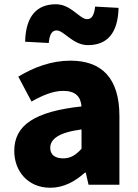

<svg xmlns="http://www.w3.org/2000/svg" viewBox="-20 -868 646 902"><path d="M216 14C279 14 332 -15 379 -57H383L396 0H541V-323C541 -501 458 -583 311 -583C222 -583 141 -553 66 -508L128 -391C185 -423 232 -441 277 -441C335 -441 359 -414 363 -368C141 -344 47 -279 47 -159C47 -64 111 14 216 14ZM277 -124C240 -124 216 -140 216 -173C216 -213 252 -245 363 -260V-169C337 -141 313 -124 277 -124ZM393 -656C482 -656 534 -710 537 -831L427 -837C422 -794 410 -778 389 -778C354 -778 314 -848 243 -848C154 -848 101 -794 98 -672L209 -666C213 -710 226 -725 246 -725C281 -725 322 -656 393 -656Z"/></svg>

Font: Noto Sans Korean Black
Style: Bold
Weight: 900
Designer: Ryoko NISHIZUKA (kana & ideographs); Paul D. Hunt (Latin, Greek & Cyrillic); Wenlong ZHANG (bopomofo); Sandoll Communica
Foundry: Adobe Systems Incorporated
Version: Version 1.000;PS 1;hotconv 1.0.78;makeotf.lib2.5.61930